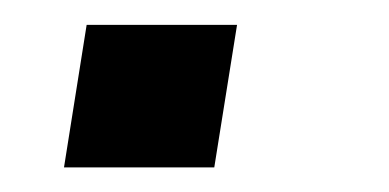

<svg xmlns="http://www.w3.org/2000/svg" viewBox="-20 -136 316 156"><path d="M154.1 0 172.6 -115.8H50.4L32 0Z"/></svg>

Font: Riot Sans 2.0
Style: Italic
Weight: 400
Italic angle: -9.39999°
Designer: Rasmus Andersson
Foundry: rsms
Version: Version 3.006;hotconv 1.0.109;makeotfexe 2.5.65596